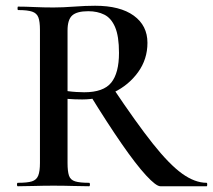

<svg xmlns="http://www.w3.org/2000/svg" viewBox="-20 -648 741 668"><path d="M538 0Q523 0 488 -38Q453 -76 403.5 -147.5Q354 -219 293 -318L373 -342Q454 -221 511.5 -148.5Q569 -76 613.5 -44Q658 -12 699 -12Q701 -12 701 -6Q701 0 699 0Q636 0 596.5 0Q557 0 538 0ZM311 -628Q398 -628 445.5 -593.5Q493 -559 493 -499Q493 -442 460.5 -397Q428 -352 376.5 -327Q325 -302 266 -302Q254 -302 240 -302.5Q226 -303 215 -304V-81Q215 -52 220 -37Q225 -22 241.5 -17Q258 -12 290 -12Q293 -12 293 -6Q293 0 290 0Q265 0 234 -1Q203 -2 166 -2Q131 -2 99 -1Q67 0 42 0Q39 0 39 -6Q39 -12 42 -12Q75 -12 91 -17Q107 -22 113 -37Q119 -52 119 -81V-544Q119 -573 113.5 -587.5Q108 -602 92 -607.5Q76 -613 43 -613Q41 -613 41 -619Q41 -625 43 -625Q68 -625 99.5 -623.5Q131 -622 166 -622Q198 -622 238 -625Q278 -628 311 -628ZM394 -464Q394 -522 380.5 -553.5Q367 -585 343 -597Q319 -609 287 -609Q248 -609 231.5 -594.5Q215 -580 215 -542V-331Q229 -329 245 -328Q261 -327 273 -327Q340 -327 367 -360.5Q394 -394 394 -464Z"/></svg>

Font: Cormorant Infant Light SemiBold
Style: Regular
Weight: 600
Version: Version 4.001